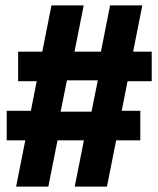

<svg xmlns="http://www.w3.org/2000/svg" viewBox="-20 -695 590 715"><path d="M40 0 74.2 -172.5H5V-282.5H95L116.7 -392.5H47.5V-502.5H137.5L171.7 -675H291.7L257.5 -502.5H355.8L390 -675H510L475.8 -502.5H545V-392.5H455L433.3 -282.5H502.5V-172.5H412.5L378.3 0H258.3L292.5 -172.5H194.2L160 0ZM205.8 -279.2H320.8L344.2 -395.8H229.2Z"/></svg>

Font: Funnel Sans ExtraBold
Style: Regular
Weight: 800
Version: Version 1.000; Beta; Release 5; Build 24; ttfautohint (v1.8.